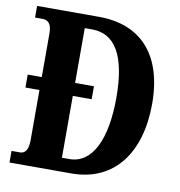

<svg xmlns="http://www.w3.org/2000/svg" viewBox="-80 -788 809 862"><g transform="rotate(10 324.5 -357.0)"><path d="M20 0H302C500 0 605 -151 605 -370C605 -597 491 -714 302 -714H20V-661H53C79 -661 96 -647 96 -602V-403H32V-344H96V-114C96 -73 82 -53 59 -53H20ZM282 -62H248V-344H334V-403H248V-653H282C386 -653 442 -562 442 -370C442 -179 386 -62 282 -62Z"/></g></svg>

Font: Noto Serif Georgian ExtraCondensed ExtraBold
Style: Regular
Weight: 800
Width: 2
Designer: Monotype Design Team, Akaki Razmadze
Foundry: Google LLC
Version: Version 2.003